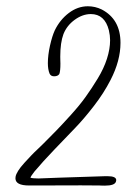

<svg xmlns="http://www.w3.org/2000/svg" viewBox="-20 -665 430 613"><path d="M72.8 -72.8Q29.3 -72.8 29.3 -95.7Q29.3 -99.1 29.8 -101.1Q31.2 -108.9 38.1 -119.9Q44.9 -130.9 58.1 -145.3Q71.3 -159.7 78.9 -167.7Q86.4 -175.8 103 -191.4L119.6 -207.5Q144.5 -232.4 161.1 -249.5Q177.7 -266.6 206.1 -297.9Q234.4 -329.1 253.4 -355.7Q272.5 -382.3 292 -414.3Q311.5 -446.3 321.5 -477.5Q331.5 -508.8 331.5 -536.6Q331.5 -551.8 327.6 -568.4Q314.5 -620.1 270 -620.1Q243.7 -620.1 218.5 -601.8Q193.4 -583.5 182.6 -556.2Q172.4 -528.8 172.4 -484.4Q172.4 -480.5 172.6 -472.9Q172.9 -465.3 172.9 -461.9Q172.9 -438 169.4 -428.7Q164.6 -421.4 152.8 -421.4Q142.1 -421.4 138.2 -430.2Q132.8 -443.4 132.8 -463.4Q132.8 -488.8 139.6 -519.3Q146.5 -549.8 154.8 -567.9Q171.4 -602.1 199.7 -623.5Q228 -645 260.7 -645Q283.7 -645 304.7 -634.8Q364.7 -603.5 364.7 -528.3Q364.7 -471.2 333 -409.7Q311.5 -367.7 279.8 -326.7Q248 -285.6 220.5 -257.1Q192.9 -228.5 154.3 -188.2Q115.7 -147.9 90.3 -117.7Q79.1 -103.5 77.1 -97.7Q84.5 -95.2 103 -95.2Q109.4 -95.2 168 -97.7Q192.4 -98.6 242.2 -100.1Q292 -101.6 316.4 -102.5H323.2Q351.1 -102.5 351.1 -89.8Q351.1 -88.9 350.1 -85Q346.2 -72.3 314.5 -72.3Q310.5 -72.3 304.9 -72.5Q299.3 -72.8 297.4 -72.8Q277.8 -73.2 238.3 -73.2Q215.3 -73.2 169.2 -73Q123 -72.8 100.1 -72.8Z"/></svg>

Font: Sintesa 2
Style: 2
Weight: 400
Version: Version 001.000